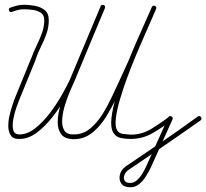

<svg xmlns="http://www.w3.org/2000/svg" viewBox="-20 -575 867 807"><path d="M18 -531Q15 -540 24 -543Q38 -548 52 -551.5Q66 -555 81 -555Q103 -555 127 -550.5Q151 -546 168 -532.5Q185 -519 185 -490Q185 -460 175 -432Q165 -404 151.5 -377.5Q138 -351 129 -323Q129 -323 129 -323Q129 -322 129 -322Q112 -281 95.5 -240Q79 -199 62 -158Q62 -158 62 -158Q62 -158 62 -158Q62 -158 62 -158Q62 -158 62 -158Q58 -149 49.5 -125Q41 -101 36 -74.5Q31 -48 35.5 -29Q40 -10 62 -10Q95 -10 127.5 -35.5Q160 -61 189 -99Q218 -137 240 -176Q262 -215 274 -241Q274 -241 274 -241Q274 -241 274 -241Q306 -318 338.5 -395Q371 -472 403 -549Q403 -549 403 -549Q403 -549 403 -549Q407 -557 416 -554Q424 -550 421 -541Q389 -464 356.5 -387Q324 -310 292 -233Q292 -233 292 -233Q292 -233 292 -233Q278 -204 254.5 -163Q231 -122 200 -82.5Q169 -43 134 -17Q99 9 62 9Q37 10 26.5 -4.5Q16 -19 15 -41Q14 -63 19.5 -87Q25 -111 32 -132.5Q39 -154 44 -166Q44 -166 44 -166Q44 -166 44 -166Q44 -166 44 -166Q44 -166 44 -166Q61 -207 77.5 -248Q94 -289 111 -330Q111 -330 111 -329Q111 -329 111 -329Q120 -355 133 -381.5Q146 -408 156 -435Q166 -462 166 -490Q166 -512 151.5 -521.5Q137 -531 117 -533.5Q97 -536 81 -536Q67 -536 55 -533Q43 -530 30 -525Q21 -522 18 -531ZM403 -549Q407 -557 416 -554Q424 -550 421 -541Q389 -465 357 -388Q325 -311 293 -234Q293 -234 293 -234Q293 -234 293 -234Q287 -221 275.5 -194.5Q264 -168 254 -136.5Q244 -105 241.5 -76Q239 -47 249.5 -28Q260 -9 291 -10Q332 -10 364 -39Q391 -63 412 -97Q433 -131 450 -167.5Q467 -204 482 -236Q518 -313 551 -390.5Q584 -468 618 -545Q622 -554 631 -550Q640 -546 636 -537Q602 -460 568.5 -382.5Q535 -305 499 -228Q484 -194 466 -157Q448 -120 426.5 -85Q405 -50 377 -25Q339 10 291 10Q253 10 237.5 -10.5Q222 -31 222.5 -62.5Q223 -94 233 -128.5Q243 -163 255 -193.5Q267 -224 275 -242Q275 -242 275 -242Q275 -242 275 -242Q307 -318 339 -395Q371 -472 403 -549Q403 -549 403 -549Q403 -549 403 -549ZM618 -545Q622 -553 631 -550Q639 -546 636 -537Q628 -519 620.5 -501.5Q613 -484 605 -466Q598 -451 583.5 -417.5Q569 -384 550.5 -340Q532 -296 514.5 -248.5Q497 -201 484 -156.5Q471 -112 467 -78Q463 -44 472 -28Q480 -14 498 -12Q516 -10 529 -9Q529 -9 529 -9Q529 -9 529 -9Q576 -9 615.5 -33Q655 -57 690 -84Q697 -90 703 -83Q709 -76 702 -70Q664 -40 621.5 -15.5Q579 9 529 9Q529 9 529 9Q529 9 529 9Q509 9 488 5Q467 1 456 -18Q444 -38 448.5 -79Q453 -120 469 -173.5Q485 -227 506.5 -284Q528 -341 551 -393.5Q574 -446 592 -486Q610 -526 618 -545Q618 -545 618 -545ZM700 -86Q709 -82 705 -73Q682 -22 659 29Q636 80 613 131Q613 131 613 131Q613 131 613 131Q613 131 613 131Q605 147 593 166.5Q581 186 564 199.5Q547 213 527 212Q527 212 527 212Q527 212 527 212Q500 212 489.5 196Q479 180 484 159Q489 138 509 124Q509 124 509 124Q509 124 509 124Q509 124 509 124Q585 73 661 21Q737 -31 811 -85Q819 -90 825 -83Q830 -75 823 -69Q748 -16 672 36Q596 88 519 140Q519 140 519 140Q519 140 519 140Q519 140 519 140Q519 140 519 140Q508 148 503 160.5Q498 173 503.5 183.5Q509 194 527 194Q527 194 527 194Q527 194 527 194Q543 194 556.5 181.5Q570 169 580 152Q590 135 595 123Q595 123 595 123Q595 123 595 123Q595 123 595 123Q618 72 641 21Q664 -30 687 -81Q691 -90 700 -86Z"/></svg>

Font: FRB American Cursive Guidelines Arrows Extralight
Style: Italic
Weight: 200
Italic angle: -25°
Version: Version 2.0;Modular Font Editor K font №1